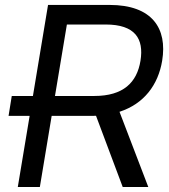

<svg xmlns="http://www.w3.org/2000/svg" viewBox="-20 -747 675 767"><path d="M51.1 0H139.2L186.4 -284.1H345.2C351.6 -284.1 357.6 -284.1 363.6 -284.4L470.2 0H572.4L457.4 -300.4C555.8 -332.4 611.9 -408.4 627.8 -504.3C649.1 -633.5 588.1 -727.3 417.6 -727.3H171.9L111.5 -363.6H27L14.2 -284.1H98.4ZM199.6 -363.6 247.2 -649.1H402C519.9 -649.1 555.4 -592.3 541.2 -504.3C527 -417.6 473 -363.6 356.5 -363.6Z"/></svg>

Font: Margiela Sans
Style: Italic
Weight: 400
Italic angle: -9.39999°
Designer: Stefan Endress, Andreas Faust
Version: Version 1.100;FEAKit 1.0